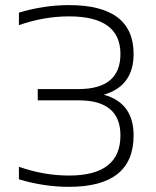

<svg xmlns="http://www.w3.org/2000/svg" viewBox="-20 -723 606 748"><path d="M53.7 -673.8Q151.4 -703.1 249 -703.1Q500.5 -703.1 500.5 -512.7Q500.5 -387.7 384.3 -354Q500.5 -322.3 500.5 -195.3Q500.5 4.9 249 4.9Q151.4 4.9 53.7 -24.4V-73.2Q151.4 -39.1 249 -39.1Q449.2 -39.1 449.2 -195.3Q449.2 -332 287.1 -332H127V-376H285.6Q449.2 -376 449.2 -512.7Q449.2 -659.2 249 -659.2Q151.4 -659.2 53.7 -625Z"/></svg>

Font: Voltera Light
Style: Light
Weight: 300
Designer: Bernd Montag
Version: Version 1.301